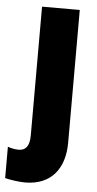

<svg xmlns="http://www.w3.org/2000/svg" viewBox="-98 -587 436 862"><g transform="rotate(5 120.5 -156.5)"><path d="M48 240C168 240 226 160 226 45V-553H56V27C56 77 38 96 7 96C-9 96 -24 93 -42 87V228C-21 234 22 240 48 240Z"/></g></svg>

Font: Noto Sans Sinhala Condensed Black
Style: Regular
Weight: 900
Width: 3
Designer: Jelle Bosma - Monotype Design Team
Foundry: Monotype Imaging Inc.
Version: Version 2.006